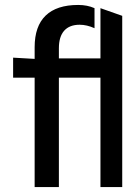

<svg xmlns="http://www.w3.org/2000/svg" viewBox="-20 -756 547 776"><path d="M474 -692V0H386V-442H218V0H120V-442H33V-523L120 -518V-565Q120 -650 164.5 -693Q209 -736 296 -736Q333 -736 362 -723V-642Q331 -656 302 -656Q261 -656 239.5 -632Q218 -608 218 -561V-520H386V-723Z"/></svg>

Font: Non Bureau
Style: Regular
Weight: 400
Designer: Jona Saucedo
Foundry: Non Foundry
Version: Version 1.000; ttfautohint (v1.8.4)